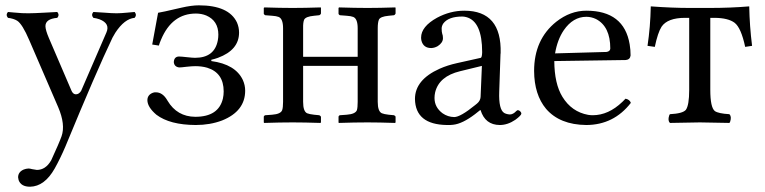

<svg xmlns="http://www.w3.org/2000/svg" viewBox="-20 -459 2867 720"><path d="M185.1 172.9Q147 240.2 92.8 241.2Q58.6 241.2 49.8 216.3Q48.3 210.9 47.9 206.1Q47.9 186 68.8 176.8Q77.6 173.3 86.9 172.9Q91.8 172.9 100.6 175.3Q111.8 177.7 118.2 178.2Q150.9 178.2 171.4 143.1Q172.4 141.1 172.9 140.1Q202.1 76.7 210.9 51.8Q226.1 8.3 198.2 -57.1L89.8 -308.1Q64 -368.7 44.4 -381.3Q30.8 -389.6 9.8 -392.1Q0.5 -403.3 9.8 -414.1Q15.6 -414.1 31.7 -412.1Q65.9 -408.7 86.9 -409.2Q106.4 -409.2 148.4 -411.6Q180.2 -413.6 194.8 -414.1Q204.1 -402.8 194.8 -392.1Q149.9 -388.2 150.4 -360.4Q150.9 -345.7 163.1 -316.9L248 -119.1Q256.3 -100.1 273.4 -107.4Q280.8 -111.8 284.2 -118.2L378.9 -336.9Q394 -371.1 353 -386.7Q341.8 -390.6 330.1 -392.1Q320.8 -403.3 330.1 -414.1Q346.2 -413.6 370.6 -411.6Q399.4 -409.2 417 -409.2Q432.6 -409.2 457 -411.6Q475.6 -413.6 484.9 -414.1Q494.1 -402.8 484.9 -392.1Q446.8 -388.7 412.6 -336.4Q406.2 -326.2 401.9 -317.9Q340.8 -189.9 225.1 90.8Q206.1 135.3 185.1 172.9Z M532.7 -83Q532.7 -103.5 553.7 -111.3Q559.6 -113.3 564.5 -112.8Q589.4 -112.8 606.4 -84.5Q607.9 -82.5 608.4 -81.1Q644 -21.5 712.4 -21Q799.8 -21 815.9 -89.4Q818.8 -102.5 818.8 -116.2Q818.8 -186 756.8 -205.1Q736.8 -210.9 712.4 -210.9Q700.2 -210.9 678.2 -208.5Q659.7 -206.1 651.9 -206.1Q633.3 -208.5 631.8 -226.1Q632.8 -246.1 650.4 -247.1Q659.2 -247.1 680.9 -244.6Q702.6 -242.2 711.4 -242.2Q784.7 -242.2 796.9 -308.1Q798.8 -318.8 798.8 -329.1Q798.8 -381.3 753.4 -400.9Q735.4 -408.2 714.8 -408.2Q625 -408.2 584 -310.5Q579.1 -299.3 575.7 -288.1L550.8 -292L572.8 -411.1Q582.5 -412.1 660.2 -430.2Q698.2 -439 725.6 -439Q838.4 -439 868.7 -374.5Q876.5 -356.4 876.5 -336.9Q876.5 -271.5 797.4 -242.2Q785.2 -237.8 772.5 -234.9V-230Q862.8 -217.8 890.6 -159.2Q899.4 -139.6 899.4 -119.1Q899.4 -42 813 -7.3Q768.1 9.8 713.9 9.8Q616.7 9.3 566.4 -28.8Q533.2 -57.1 532.7 -83Z M1321.3 -77.1V-211.9H1116.7V-77.1Q1116.7 -41 1131.8 -34.2Q1140.1 -30.8 1157.7 -28.8L1177.2 -26.9Q1182.6 -24.4 1183.6 -21V0L1181.6 2Q1121.1 0 1077.6 0Q1030.3 0 970.7 2L969.2 0V-22Q970.7 -25.9 974.6 -26.9L1000.5 -28.8Q1032.7 -31.2 1038.1 -45.9Q1041.5 -55.7 1041.5 -77.1V-353Q1041.5 -388.7 1024.9 -395.5Q1016.1 -398.9 1000.5 -399.9L974.6 -401.9Q970.2 -404.3 969.2 -407.2V-429.2L971.7 -431.2Q1031.7 -429.2 1077.4 -429.2Q1123 -429.2 1182.6 -431.2L1183.6 -429.2V-408.2Q1181.6 -403.3 1177.2 -401.9L1157.7 -399.9Q1126.5 -397 1120.6 -385.3Q1116.2 -375 1116.7 -353V-246.1H1321.3V-353Q1321.3 -388.7 1304.7 -395.5Q1295.9 -398.9 1280.3 -399.9L1254.4 -401.9Q1250 -404.3 1249.5 -407.2V-429.2L1251.5 -431.2Q1311.5 -429.2 1358.4 -429.2Q1402.8 -429.2 1462.4 -431.2L1463.4 -429.2V-408.2Q1461.4 -403.3 1457.5 -401.9L1437.5 -399.9Q1406.2 -397 1400.9 -385.3Q1396.5 -375 1396.5 -353V-77.1Q1396.5 -41 1412.1 -34.2Q1420.4 -30.8 1437.5 -28.8L1457.5 -26.9Q1462.9 -24.4 1463.4 -21V0L1461.4 2Q1400.9 0 1358.4 0Q1310.1 0 1250.5 2L1249.5 0V-22Q1251 -25.9 1254.4 -26.9L1280.3 -28.8Q1312.5 -31.2 1318.4 -45.9Q1321.3 -55.7 1321.3 -77.1Z M1787.1 -211.9 1705.1 -191.9Q1626.5 -172.9 1611.8 -112.8Q1609.4 -102.1 1609.4 -91.8Q1609.4 -56.6 1639.6 -34.2Q1659.2 -20.5 1683.1 -20Q1706.5 -20 1761.2 -64.5Q1766.6 -68.8 1769 -70.8Q1781.2 -81.1 1782.2 -95.2ZM1782.2 -45.9H1780.3L1761.2 -30.8Q1714.4 4.9 1679.7 8.8Q1668.5 10.3 1655.3 9.8Q1537.6 7.8 1536.1 -87.9Q1536.1 -159.7 1628.4 -201.2Q1658.2 -214.4 1693.4 -222.2L1783.2 -242.2Q1787.6 -244.6 1788.1 -263.2Q1788.1 -379.4 1728 -395Q1720.2 -397 1713.4 -397Q1661.6 -397 1642.1 -370.6Q1636.2 -361.3 1636.2 -352.1Q1636.2 -339.4 1638.2 -333Q1641.1 -326.2 1641.1 -315.9Q1641.1 -298.8 1621.6 -286.1Q1609.9 -279.3 1597.2 -278.8Q1567.9 -278.8 1560.5 -306.2Q1559.1 -312.5 1559.1 -317.9Q1559.1 -359.4 1619.1 -392.6Q1668.5 -418.9 1721.2 -418.9Q1861.8 -418.9 1857.4 -259.3Q1857.4 -257.3 1856.9 -256.8L1852.1 -115.2Q1849.6 -47.9 1871.1 -35.2Q1880.4 -30.3 1892.1 -29.8Q1904.3 -29.8 1916.5 -43Q1919.9 -45.4 1920.9 -45.9Q1928.7 -45.9 1934.1 -37.1Q1935.1 -34.7 1935.1 -33.2Q1935.1 -26.4 1912.6 -9.8Q1883.8 9.8 1854 9.8Q1799.3 9.3 1782.2 -45.9Z M2061.5 -258.8 2254.9 -264.2Q2268.1 -266.6 2268.6 -276.9Q2268.6 -359.9 2214.8 -387.7Q2197.3 -396 2178.7 -396Q2128.9 -396 2094.2 -345.7Q2070.3 -310.5 2061.5 -258.8ZM2325.7 -88.9Q2341.3 -85.9 2345.7 -73.2Q2281.7 9.3 2178.7 9.8Q2079.1 8.8 2027.8 -50.8Q1983.4 -104 1982.9 -192.9Q1982.9 -311 2065.9 -377.4Q2118.7 -418.9 2178.7 -418.9Q2320.3 -418.9 2341.3 -292.5Q2344.7 -272.5 2344.7 -251Q2342.8 -235.4 2326.7 -233.9L2058.6 -230Q2059.1 -145 2088.9 -96.2Q2123.5 -39.6 2185.5 -28.3Q2194.3 -26.9 2202.6 -26.9Q2261.7 -26.9 2314 -77.1Q2319.8 -83 2325.7 -88.9Z M2564.5 -122.1V-392.1H2549.3Q2483.4 -392.1 2460.9 -358.9Q2446.8 -336.9 2435.5 -283.2L2408.2 -287.1Q2418.9 -357.9 2420.4 -435.1Q2500.5 -429.2 2566.4 -429.2H2641.1Q2719.2 -429.2 2789.6 -435.1Q2791 -361.3 2800.3 -287.1Q2798.8 -287.1 2774.4 -283.2Q2759.3 -354.5 2734.9 -373.5Q2710.9 -391.6 2660.2 -392.1H2643.6V-122.1Q2643.6 -56.2 2660.6 -42.5Q2673.8 -33.2 2715.3 -30.8Q2724.1 -22 2718.3 -3.4Q2716.8 0.5 2715.3 2Q2628.4 0 2604.5 0Q2574.7 0 2492.2 2Q2483.4 -6.8 2489.3 -25.4Q2490.7 -29.3 2492.2 -30.8Q2540 -33.2 2551.8 -46.9Q2564.5 -64 2564.5 -122.1Z"/></svg>

Font: Linux Libertine Display O
Style: Regular
Weight: 400
Designer: Philipp H. Poll
Foundry: Philipp H. Poll
Version: Version 5.0.9